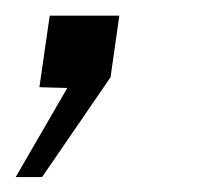

<svg xmlns="http://www.w3.org/2000/svg" viewBox="-32 -114 266 251"><path d="M-11.5 117.5 56 1 19.5 0 33 -93.5H124L112.5 -13L23 117.5Z"/></svg>

Font: Public Sans Thin ExtraLight
Style: Italic
Weight: 250
Italic angle: -8°
Version: Version 2.001